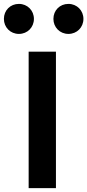

<svg xmlns="http://www.w3.org/2000/svg" viewBox="-83 -965 448 985"><path d="M268 -791C312 -791 345 -825 345 -868C345 -911 312 -945 268 -945C224 -945 191 -912 191 -868C191 -825 224 -791 268 -791ZM14 -791C58 -791 91 -825 91 -868C91 -911 58 -945 14 -945C-30 -945 -63 -912 -63 -868C-63 -825 -30 -791 14 -791ZM64 0H204V-700H64Z"/></svg>

Font: Be Vietnam
Style: Bold
Weight: 700
Designer: Gabriel Lam
Foundry: TypeRant
Version: Version 4.000